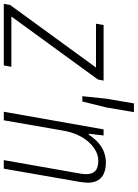

<svg xmlns="http://www.w3.org/2000/svg" viewBox="102 -849 726 1012"><g transform="rotate(90 465.0 -343.0)"><path d="M-21 0 -15 -33 315 -486H84L91 -526H384L378 -496L46 -40H311L304 0Z M466 -414 479 -539 504 -686H550L525 -539L494 -414Z M548 0 641 -526H673L664 -448H669Q692 -483 716.5 -502.5Q741 -522 766 -530Q791 -538 816 -538Q847 -538 871 -528.5Q895 -519 908.5 -497.5Q922 -476 922 -442Q922 -432 920.5 -420.5Q919 -409 917 -396L848 0H803L872 -392Q874 -403 875.5 -413.5Q877 -424 877 -433Q877 -456 869 -470.5Q861 -485 845 -491.5Q829 -498 805 -498Q781 -498 757 -486Q733 -474 711 -451Q689 -428 672 -393Q655 -358 647 -310L593 0Z"/></g></svg>

Font: Archivo Condensed Thin
Style: Italic
Weight: 250
Width: 3
Italic angle: -10°
Designer: Hector Gatti
Foundry: Omnibus-Type
Version: Version 2.001